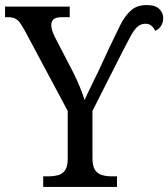

<svg xmlns="http://www.w3.org/2000/svg" viewBox="-24 -740 666 760"><path d="M147 0V-42H167Q188 -42 205.5 -46.5Q223 -51 233.5 -66Q244 -81 244 -110V-301L74 -619Q63 -639 54.5 -650.5Q46 -662 35 -667Q24 -672 8 -672H-4V-714H252V-672H221Q196 -672 187.5 -663Q179 -654 179 -641Q179 -628 184.5 -613.5Q190 -599 196 -588L265 -455Q280 -425 292 -396Q304 -367 311 -344Q320 -365 335 -395.5Q350 -426 365 -457L409 -552Q433 -602 451.5 -639.5Q470 -677 494 -698.5Q518 -720 557 -720Q591 -720 606.5 -704.5Q622 -689 622 -668Q622 -651 613.5 -637.5Q605 -624 590 -618Q585 -630 575.5 -638Q566 -646 552 -646Q533 -646 519.5 -633.5Q506 -621 492.5 -596Q479 -571 459 -532L342 -301V-115Q342 -83 352 -67.5Q362 -52 380 -47Q398 -42 418 -42H439V0Z"/></svg>

Font: Noto Serif SemiCondensed
Style: Regular
Weight: 400
Width: 4
Designer: Monotype Design Team
Foundry: Monotype Imaging Inc.
Version: Version 2.013